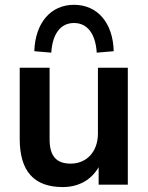

<svg xmlns="http://www.w3.org/2000/svg" viewBox="-20 -757 608 787"><path d="M237.3 9.8C312.7 9.8 370.6 -29.4 398 -100H384.3V0H503.9V-479.4H381.4V-209.8C381.4 -135.3 335.3 -86.3 269.6 -86.3C209.8 -86.3 183.3 -118.6 183.3 -186.3V-479.4H60.8V-188.2C60.8 -56.9 117.6 9.8 237.3 9.8ZM120.6 -547.1 190.2 -541.2C195.1 -618.6 228.4 -662.7 283.3 -662.7C338.2 -662.7 371.6 -618.6 376.5 -541.2L446.1 -547.1C443.1 -663.7 379.4 -737.3 283.3 -737.3C188.2 -737.3 124.5 -663.7 120.6 -547.1Z"/></svg>

Font: LL Pando Sans
Style: Bold
Weight: 700
Designer: Joshua Smith
Foundry: Joshua Smith
Version: Version 1.000;Glyphs 3.2.1 (3258)